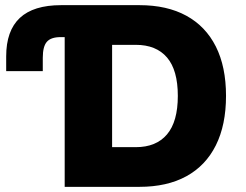

<svg xmlns="http://www.w3.org/2000/svg" viewBox="-20 -725 956 745"><path d="M231 0V-581H215Q178 -581 162 -563Q146 -545 146 -501V-449H4V-506Q4 -606 57 -655.5Q110 -705 217 -705H521Q628 -705 703 -664Q778 -623 817.5 -544.5Q857 -466 857 -353Q857 -240 817.5 -161Q778 -82 703 -41Q628 0 521 0ZM415 -154H507Q586 -154 628 -203.5Q670 -253 670 -353Q670 -453 628 -502Q586 -551 507 -551H415Z"/></svg>

Font: Nunito Sans 7pt SemiCondensed Black
Style: Regular
Weight: 900
Width: 4
Designer: Vernon Adams
Foundry: Vernon Adams
Version: Version 3.101;gftools[0.9.27]